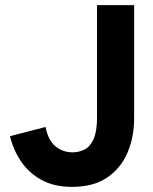

<svg xmlns="http://www.w3.org/2000/svg" viewBox="-20 -720 599 750"><path d="M19 -188 158 -224Q168 -172 196.5 -148.5Q225 -125 263 -125Q289 -125 310.5 -136Q332 -147 345.5 -176.5Q359 -206 359 -261V-700H504V-258Q504 -186 478.5 -125Q453 -64 399.5 -27Q346 10 261 10Q192 10 142.5 -17Q93 -44 62.5 -89Q32 -134 19 -188Z"/></svg>

Font: Haskoy ExtraBold
Style: Regular
Weight: 800
Designer: Ertekin Erdin
Foundry: Ertekin Erdin
Version: Version 2.000; ttfautohint (v1.8.4.7-5d5b)